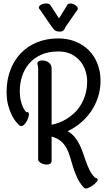

<svg xmlns="http://www.w3.org/2000/svg" viewBox="-20 -922 607 1108"><path d="M200.2 -523.9Q200.2 -538.1 198 -544.4Q195.8 -550.8 195.8 -556.2Q195.8 -563.5 203.6 -568.4Q211.4 -573.2 222.2 -573.2Q247.1 -573.2 262.5 -560.3Q277.8 -547.4 277.8 -528.8V-202.1Q296.9 -205.6 319.6 -213.9Q342.3 -222.2 365 -236.1Q387.7 -250 408.9 -270Q430.2 -290 446.5 -316.9Q462.9 -343.8 472.9 -377.7Q482.9 -411.6 482.9 -454.1Q482.9 -482.4 473.4 -512.7Q463.9 -543 443.8 -567.9Q423.8 -592.8 392.3 -608.9Q360.8 -625 316.9 -625Q259.3 -625 217.3 -606Q175.3 -586.9 147.9 -554.9Q120.6 -522.9 107.4 -481.9Q94.2 -440.9 94.2 -397Q94.2 -363.8 99.9 -341.1Q105.5 -318.4 112.3 -304Q119.1 -289.6 125 -282.7Q130.9 -275.9 131.8 -274.9Q140.1 -277.3 143.6 -272.9Q147 -268.6 147 -261.2Q147 -254.4 142.3 -240.7Q137.7 -227.1 129.9 -215.1Q122.1 -203.1 111.8 -197Q101.6 -190.9 90.8 -199.2Q85 -204.6 72.8 -218.8Q60.5 -232.9 48.6 -256.6Q36.6 -280.3 27.3 -313.7Q18.1 -347.2 18.1 -391.1Q18.1 -460.4 39.6 -517.3Q61 -574.2 100.3 -615Q139.6 -655.8 194.3 -678Q249 -700.2 315.9 -700.2Q370.6 -700.2 415.5 -682.1Q460.4 -664.1 492.7 -631.6Q524.9 -599.1 542.5 -554.2Q560.1 -509.3 560.1 -456.1Q560.1 -404.8 545.2 -359.9Q530.3 -314.9 504.4 -277.8Q478.5 -240.7 444.1 -211.9Q409.7 -183.1 370.1 -165Q395 -150.9 411.4 -130.6Q427.7 -110.4 439.2 -87.2Q450.7 -64 459.2 -38.6Q467.8 -13.2 476.6 11.5Q485.4 36.1 496.6 59.1Q507.8 82 524.9 100.1Q526.9 102.5 530 103.8Q533.2 105 536.4 106.2Q539.6 107.4 541.7 109.1Q543.9 110.8 543.9 113.8Q543.9 121.1 535.6 130.1Q527.3 139.2 516.1 147.2Q504.9 155.3 493.4 160.6Q481.9 166 476.1 166Q468.8 166 462.9 160.2Q438.5 132.3 424.8 102.3Q411.1 72.3 401.9 42.7Q392.6 13.2 384.8 -14.6Q377 -42.5 364.5 -65.9Q352.1 -89.4 332 -106.9Q312 -124.5 277.8 -133.8V4.9Q277.8 17.6 269.5 22.7Q261.2 27.8 250 27.8Q241.2 27.8 232.4 25.4Q223.6 22.9 216.6 19Q209.5 15.1 204.8 10Q200.2 4.9 200.2 -1ZM212.4 -863.8Q209 -867.7 206.5 -871.3Q204.1 -875 204.1 -878.9Q204.1 -887.2 216.3 -894.5Q228.5 -901.9 249 -901.9Q257.3 -901.9 262.9 -898.9Q268.6 -896 271 -892.1L320.3 -815.9L363.3 -884.8Q364.7 -891.1 370.4 -896.5Q376 -901.9 387.2 -901.9Q394 -901.9 401.4 -899.2Q408.7 -896.5 415 -892.1Q421.4 -887.7 425.3 -882.3Q429.2 -877 429.2 -872.1Q429.2 -868.7 426.3 -864.3Q423.3 -859.9 422.4 -858.9L358.4 -767.1Q353.5 -753.4 346.2 -746.6Q338.9 -739.7 326.2 -739.7Q315.9 -739.7 309.6 -741.2Q303.2 -742.7 298.1 -746.1Q293 -749.5 288.6 -754.9Q284.2 -760.3 278.3 -768.1Z"/></svg>

Font: Grand Hotel
Style: Regular
Weight: 400
Designer: Brian J. Bonislawsky & Jim Lyles for Astigmatic (AOETI)
Foundry: Astigmatic (AOETI)
Version: Version 001.000